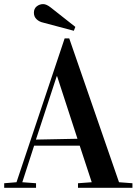

<svg xmlns="http://www.w3.org/2000/svg" viewBox="-23 -901 655 921"><path d="M-2.9 0V-22L56.2 -26.9L287.1 -716.8H309.1L547.9 -26.9L612.3 -22V0H351.1V-22L417 -26.9L359.4 -202.1H140.6L84 -26.9L149.9 -22V0ZM149.4 -231.4 348.6 -235.4 251 -535.2H249ZM139.6 -839.8Q139.6 -859.9 153.3 -870.6Q167 -881.3 184.1 -881.3Q199.7 -881.3 220.2 -865.2L338.4 -772L331.1 -753.4L184.1 -792.5Q165.5 -796.4 152.6 -808.6Q139.6 -820.8 139.6 -839.8Z"/></svg>

Font: Vidaloka 
Style: Regular
Weight: 400
Designer: Cyreal (www.cyreal.org)
Foundry: Cyreal (www.cyreal.org)
Version: Version 1.011